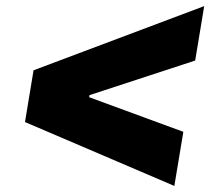

<svg xmlns="http://www.w3.org/2000/svg" viewBox="-20 -613 718 634"><path d="M62.5 -210 90.8 -380.9 654.3 -592.8 624.5 -413.1 275.4 -298.8 274.4 -292 585.4 -177.7 555.7 1Z"/></svg>

Font: Inter Display Black
Style: Italic
Weight: 900
Italic angle: -9.39999°
Designer: Rasmus Andersson
Foundry: rsms
Version: Version 4.000;git-a52131595